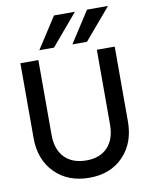

<svg xmlns="http://www.w3.org/2000/svg" viewBox="-95 -936 788 1012"><g transform="rotate(-10 299.5 -429.5)"><path d="M554.2 -867.2 412.1 -700.2H334L441.9 -867.2ZM377 -867.2 235.8 -700.2H157.2L265.1 -867.2ZM46.9 -649.9H143.1V-250Q143.1 -171.9 184.8 -128.4Q226.6 -85 301.8 -85Q374.5 -85 415.3 -128.4Q456.1 -171.9 456.1 -250V-649.9H551.8V-250Q551.8 -133.8 482.9 -63Q414.1 7.8 301.8 7.8Q187 7.8 116.9 -63Q46.9 -133.8 46.9 -250Z"/></g></svg>

Font: Overused Grotesk Medium
Style: Regular
Weight: 500
Version: Version 0.002